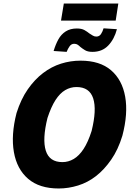

<svg xmlns="http://www.w3.org/2000/svg" viewBox="-20 -1061 759 1092"><path d="M314 11Q204 11 140 -44Q76 -99 59 -196Q42 -293 74 -418Q99 -497 138 -553Q177 -609 225 -645.5Q273 -682 327 -699Q381 -716 438 -716Q548 -716 611.5 -661.5Q675 -607 692 -511Q709 -415 676 -289Q652 -210 612.5 -153Q573 -96 526 -59.5Q479 -23 424 -6Q369 11 314 11ZM335 -139Q369 -139 399.5 -157Q430 -175 455.5 -214Q481 -253 501 -316Q531 -437 510 -501.5Q489 -566 415 -566Q381 -566 351 -548.5Q321 -531 296 -492.5Q271 -454 250 -390Q220 -269 240.5 -204Q261 -139 335 -139ZM327 -944 343 -1041H653L638 -944ZM506 -766Q479 -766 463.5 -775.5Q448 -785 437 -794Q430 -801 422 -806.5Q414 -812 402 -812Q386 -812 376 -798Q366 -784 359 -766L285 -771Q296 -808 312 -837Q328 -866 354 -882.5Q380 -899 417 -899Q444 -899 460 -890Q476 -881 488 -871Q499 -864 508 -858.5Q517 -853 528 -853Q545 -853 554.5 -867.5Q564 -882 569 -900L645 -895Q630 -838 595.5 -802Q561 -766 506 -766Z"/></svg>

Font: Nunito Sans 7pt Condensed Black
Style: Italic
Weight: 900
Width: 3
Italic angle: -9°
Designer: Vernon Adams
Foundry: Vernon Adams
Version: Version 3.101;gftools[0.9.27]